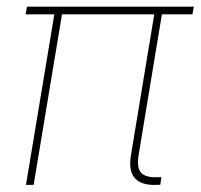

<svg xmlns="http://www.w3.org/2000/svg" viewBox="-20 -542 588 563"><path d="M440.9 0Q396 2.4 376.2 -18.8Q356.4 -40 363.8 -85.9L434.1 -510.7H456.5L386.2 -85.9Q380.4 -48.8 394.5 -34.7Q408.7 -20.5 444.3 -22.5Q447.3 -22.5 448.7 -22.5Q450.2 -22.5 453.1 -22.5L450.2 -0.5Q448.2 0 445.8 0Q443.4 0 440.9 0ZM56.2 0 141.1 -510.7H163.6L78.6 0ZM55.2 -500 59.1 -522.5H548.3L544.4 -500Z"/></svg>

Font: Inter 28pt Thin
Style: Italic
Weight: 250
Italic angle: -9.3988°
Designer: Rasmus Andersson
Foundry: rsms
Version: Version 4.001;git-66647c0bb